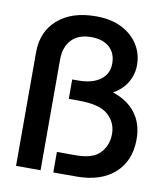

<svg xmlns="http://www.w3.org/2000/svg" viewBox="-81 -780 740 848"><g transform="rotate(10 289.5 -356.0)"><path d="M48 0V-510Q48 -602 110.5 -657Q173 -712 282 -712Q350 -712 398 -687.5Q446 -663 471.5 -622Q497 -581 497 -531Q497 -489 475.5 -452.5Q454 -416 413 -394Q479 -373 515.5 -325.5Q552 -278 552 -208Q552 -111 490 -55.5Q428 0 319 0H215V-92H301Q377 -92 409 -127Q441 -162 441 -212Q441 -264 402.5 -298Q364 -332 271 -332H226V-419H253Q316 -419 352 -445.5Q388 -472 388 -519Q388 -565 358.5 -591.5Q329 -618 277 -618Q220 -618 189 -585.5Q158 -553 158 -496V0Z"/></g></svg>

Font: HostGroteskMedium
Style: Regular
Weight: 500
Designer: Doukan Karapınar based on Poppins by Indian Type Foundry, Jonny Pinhorn
Foundry: Element Type
Version: Version 1.001; ttfautohint (v1.8.4.7-5d5b)